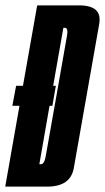

<svg xmlns="http://www.w3.org/2000/svg" viewBox="-34 -695 392 715"><path d="M12 -301 26 -375.5H51.5L104.5 -675H260.5Q312 -675 329 -651Q340.5 -634 335.5 -606Q323.5 -537.5 288.2 -337.8Q253 -138 240.8 -69Q228.5 0 141.5 0H-14.5L38.5 -301ZM112.5 -83.5H118.5Q131 -83.5 136.2 -112.8Q141.5 -142 176 -337.5Q210.5 -532.5 215.5 -562Q219.5 -586 212 -590.5Q210 -591.5 207.5 -591.5H202L164 -375.5H174L161 -301H150.5Z"/></svg>

Font: Anybody UltraCondensed SemiBold
Style: Italic
Weight: 600
Width: 1
Italic angle: -10°
Designer: Tyler Finck
Foundry: Etcetera Type Company
Version: Version 1.010; ttfautohint (v1.8.3) -l 8 -r 50 -G 200 -x 14 